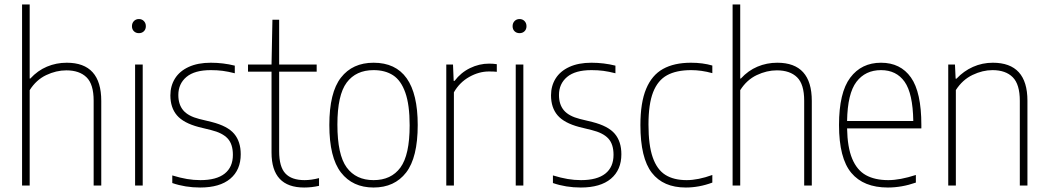

<svg xmlns="http://www.w3.org/2000/svg" viewBox="-20 -828 4678 857"><path d="M78.5 -808H112.5V-477.5H115.5Q148 -513 189.5 -530.5Q231 -548 278 -548Q432 -548 432 -377.5V0H398V-378.5Q398 -452 366.2 -483Q334.5 -514 276 -514Q231 -514 186.2 -492.8Q141.5 -471.5 112.5 -425.5V0H78.5Z M583 0V-540H617V0ZM569 -711Q569 -725 577.8 -734Q586.5 -743 600 -743Q613.5 -743 622.2 -734Q631 -725 631 -711Q631 -697 622.2 -688.5Q613.5 -680 600 -680Q586.5 -680 577.8 -688.5Q569 -697 569 -711Z M749 -11V-45Q785 -34 814.8 -29Q844.5 -24 874.5 -24Q946 -24 982.8 -53Q1019.5 -82 1019.5 -137Q1019.5 -184.5 996.2 -209.8Q973 -235 922 -247.5L867 -261Q799 -279 769.8 -313.2Q740.5 -347.5 740.5 -402.5Q740.5 -444.5 761 -477.5Q781.5 -510.5 822.2 -529.2Q863 -548 921 -548Q976 -548 1028 -535V-501Q998.5 -508.5 974 -511.8Q949.5 -515 921 -515Q848.5 -515 812.2 -484.5Q776 -454 776 -404Q776 -361.5 798 -335.5Q820 -309.5 869.5 -297L925 -283.5Q996 -265.5 1025.2 -230.8Q1054.5 -196 1054.5 -139.5Q1054.5 -69.5 1007.8 -30.2Q961 9 873.5 9Q807 9 749 -11Z M1404 -33V1.5Q1371 9 1337.5 9Q1192 9 1192 -147V-508H1087V-540H1192L1196 -740H1226V-540H1393.5V-508H1226V-153Q1226 -83.5 1253.8 -53.8Q1281.5 -24 1339.5 -24Q1369 -24 1404 -33Z M1450 -270Q1450 -415 1501.8 -481.5Q1553.5 -548 1647.5 -548Q1844.5 -548 1844.5 -270Q1844.5 -125 1792.8 -58Q1741 9 1647.5 9Q1554 9 1502 -58Q1450 -125 1450 -270ZM1808.5 -268.5Q1808.5 -360 1789.2 -414.5Q1770 -469 1734.5 -492Q1699 -515 1647.5 -515Q1569 -515 1527.5 -459.5Q1486 -404 1486 -272Q1486 -137 1527.5 -80.5Q1569 -24 1647.5 -24Q1726 -24 1767.2 -80Q1808.5 -136 1808.5 -268.5Z M1972 -540H2002L2005 -467H2009Q2037 -504 2078 -524Q2119 -544 2163 -544Q2181.5 -544 2197.5 -541.5V-507.5Q2185.5 -509 2162.5 -509Q2118 -509 2074.8 -484.8Q2031.5 -460.5 2006 -416V0H1972Z M2282 0V-540H2316V0ZM2268 -711Q2268 -725 2276.8 -734Q2285.5 -743 2299 -743Q2312.5 -743 2321.2 -734Q2330 -725 2330 -711Q2330 -697 2321.2 -688.5Q2312.5 -680 2299 -680Q2285.5 -680 2276.8 -688.5Q2268 -697 2268 -711Z M2448 -11V-45Q2484 -34 2513.8 -29Q2543.5 -24 2573.5 -24Q2645 -24 2681.8 -53Q2718.5 -82 2718.5 -137Q2718.5 -184.5 2695.2 -209.8Q2672 -235 2621 -247.5L2566 -261Q2498 -279 2468.8 -313.2Q2439.5 -347.5 2439.5 -402.5Q2439.5 -444.5 2460 -477.5Q2480.5 -510.5 2521.2 -529.2Q2562 -548 2620 -548Q2675 -548 2727 -535V-501Q2697.5 -508.5 2673 -511.8Q2648.5 -515 2620 -515Q2547.5 -515 2511.2 -484.5Q2475 -454 2475 -404Q2475 -361.5 2497 -335.5Q2519 -309.5 2568.5 -297L2624 -283.5Q2695 -265.5 2724.2 -230.8Q2753.5 -196 2753.5 -139.5Q2753.5 -69.5 2706.8 -30.2Q2660 9 2572.5 9Q2506 9 2448 -11Z M2838.5 -270Q2838.5 -370 2864 -431.2Q2889.5 -492.5 2939.2 -520.2Q2989 -548 3064 -548Q3116.5 -548 3159.5 -535.5V-501.5Q3110.5 -515 3065.5 -515Q2999 -515 2957.5 -492.2Q2916 -469.5 2895.2 -416.5Q2874.5 -363.5 2874.5 -272Q2874.5 -180 2893.5 -125.5Q2912.5 -71 2949.8 -47.5Q2987 -24 3045 -24Q3096 -24 3159.5 -47V-13Q3100.5 9 3041 9Q2940.5 9 2889.5 -56.8Q2838.5 -122.5 2838.5 -270Z M3250 -808H3284V-477.5H3287Q3319.5 -513 3361 -530.5Q3402.5 -548 3449.5 -548Q3603.5 -548 3603.5 -377.5V0H3569.5V-378.5Q3569.5 -452 3537.8 -483Q3506 -514 3447.5 -514Q3402.5 -514 3357.8 -492.8Q3313 -471.5 3284 -425.5V0H3250Z M4092.5 -255H3761Q3762.5 -170.5 3783.8 -119.5Q3805 -68.5 3845 -46.2Q3885 -24 3945 -24Q3997 -24 4068 -47V-13Q4005 9 3943 9Q3834.5 9 3779.8 -56.5Q3725 -122 3725 -270Q3725 -414.5 3775 -481.2Q3825 -548 3912.5 -548Q3999.5 -548 4046 -482.2Q4092.5 -416.5 4092.5 -270ZM3761 -288H4056.5Q4054.5 -411 4017.8 -463Q3981 -515 3912.5 -515Q3842.5 -515 3802.8 -462.8Q3763 -410.5 3761 -288Z M4212.5 -540H4242.5L4245.5 -477H4249.5Q4281.5 -511 4323 -529.5Q4364.5 -548 4411.5 -548Q4566 -548 4566 -378.5V0H4532V-378Q4532 -451.5 4500.5 -483.2Q4469 -515 4410 -515Q4366 -515 4321 -493.5Q4276 -472 4246.5 -426V0H4212.5Z"/></svg>

Font: Encode Sans Semi Condensed Thin
Style: Regular
Weight: 250
Width: 4
Designer: Multiple Designers
Foundry: Impallari Type
Version: Version 2.000